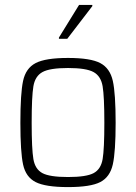

<svg xmlns="http://www.w3.org/2000/svg" viewBox="-20 -754 554 782"><path d="M63 -254Q63 -373 74 -424.5Q85 -476 125 -497Q165 -518 257 -518Q349 -518 388.5 -497Q428 -476 439.5 -424.5Q451 -373 451 -254Q451 -136 439.5 -84.5Q428 -33 388.5 -12.5Q349 8 257 8Q165 8 125 -12.5Q85 -33 74 -84Q63 -135 63 -254ZM405 -254Q405 -361 398 -402.5Q391 -444 361 -460.5Q331 -477 257 -477Q183 -477 153 -460.5Q123 -444 116 -402.5Q109 -361 109 -254Q109 -147 116 -106Q123 -65 152.5 -49Q182 -33 257 -33Q332 -33 361.5 -49Q391 -65 398 -106Q405 -147 405 -254ZM220 -596V-601L302 -734H356V-729L254 -596Z"/></svg>

Font: Saira Semi Condensed ExtraLight
Style: Regular
Weight: 200
Width: 4
Designer: Hector Gatti with collaboration of the Omnibus-Type team
Foundry: Omnibus-Type
Version: Version 1.001; ttfautohint (v1.8)